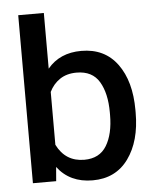

<svg xmlns="http://www.w3.org/2000/svg" viewBox="-52 -759 654 814"><g transform="rotate(-5 275.0 -352.5)"><path d="M310 10Q213 10 160 -60L155 0H56V-715H165V-478Q217 -541 309 -541Q408 -541 462 -467.5Q516 -394 516 -271V-260Q516 -139 462 -64.5Q408 10 310 10ZM281 -451Q239 -451 210 -431.5Q181 -412 165 -379V-154Q202 -80 282 -80Q347 -80 377 -129.5Q407 -179 407 -260V-271Q407 -352 377.5 -401.5Q348 -451 281 -451Z"/></g></svg>

Font: Freesentation 6 SemiBold
Style: Regular
Weight: 600
Designer: glyphs from Roboto by Christian Robertson / Hangul glyphs from Noto Sans CJK(Source Han Sans) by Jang Soo-young and Kang
Foundry: PT&
Version: Version 2.001